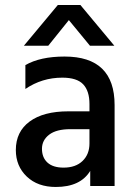

<svg xmlns="http://www.w3.org/2000/svg" viewBox="-20 -740 539 764"><path d="M233 -73Q281 -73 308.5 -99.5Q336 -126 336 -169V-226H260Q204 -226 175.5 -204Q147 -182 147 -148Q147 -113 169 -93Q191 -73 233 -73ZM339 -60Q300 4 202 4Q130 4 86.5 -37.5Q43 -79 43 -143Q43 -216 98 -256.5Q153 -297 252 -297H336V-326Q336 -378 311 -404.5Q286 -431 228 -431Q147 -431 81 -386V-481Q140 -515 237 -515Q436 -515 436 -322V0H339ZM172 -558H75L210 -720H300L435 -558H338L254 -660Z"/></svg>

Font: Hind Madurai Medium
Style: Regular
Weight: 500
Designer: Jyotish Sonowal
Foundry: Indian Type Foundry
Version: Version 1.001;PS 1.0;hotconv 1.0.86;makeotf.lib2.5.63406; tt